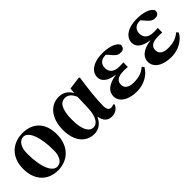

<svg xmlns="http://www.w3.org/2000/svg" viewBox="116 -1350 2153 2153"><g transform="rotate(-45 1192.5 -273.0)"><path d="M304 17C455 17 580 -87 580 -280C580 -468 472 -563 314 -563C160 -563 37 -461 37 -273C37 -80 155 17 304 17ZM325 -19C254 -19 190 -129 190 -366C190 -462 232 -527 295 -527C368 -527 428 -402 428 -179C428 -84 392 -19 325 -19Z M880 16C941 16 1002 -13 1040 -99C1056 -18 1093 17 1160 17C1215 17 1257 -16 1274 -57L1262 -71C1251 -65 1240 -60 1223 -60C1188 -60 1171 -85 1171 -140C1171 -242 1188 -393 1211 -546L1201 -555L1050 -535L1044 -468C1013 -528 959 -563 889 -563C761 -563 661 -455 661 -264C661 -88 751 16 880 16ZM1040 -412 1034 -235C1028 -95 975 -43 927 -43C861 -43 814 -110 814 -276C814 -449 865 -505 929 -505C974 -505 1014 -479 1040 -412Z M1555 17C1669 17 1764 -41 1807 -120L1787 -143C1737 -100 1685 -80 1599 -80C1515 -80 1480 -117 1480 -163C1480 -218 1511 -254 1615 -254C1628 -254 1642 -254 1676 -252V-323C1650 -321 1633 -321 1612 -321C1521 -321 1485 -365 1485 -426C1485 -486 1526 -522 1586 -522H1599L1644 -471C1684 -424 1707 -421 1739 -421C1777 -421 1797 -444 1796 -483C1772 -535 1681 -563 1585 -563C1426 -563 1351 -492 1351 -412C1351 -349 1402 -299 1524 -284C1377 -264 1328 -200 1328 -133C1328 -37 1428 17 1555 17Z M2101 17C2215 17 2310 -41 2353 -120L2333 -143C2283 -100 2231 -80 2145 -80C2061 -80 2026 -117 2026 -163C2026 -218 2057 -254 2161 -254C2174 -254 2188 -254 2222 -252V-323C2196 -321 2179 -321 2158 -321C2067 -321 2031 -365 2031 -426C2031 -486 2072 -522 2132 -522H2145L2190 -471C2230 -424 2253 -421 2285 -421C2323 -421 2343 -444 2342 -483C2318 -535 2227 -563 2131 -563C1972 -563 1897 -492 1897 -412C1897 -349 1948 -299 2070 -284C1923 -264 1874 -200 1874 -133C1874 -37 1974 17 2101 17Z"/></g></svg>

Font: Noto Serif SC Black
Style: Regular
Weight: 900
Designer: Ryoko NISHIZUKA 西塚涼子 (kana & ideographs); Frank Grießhammer (Latin, Greek & Cyrillic); Wenlong ZHANG 张文龙 (bopomofo); San
Foundry: Adobe
Version: Version 2.001;hotconv 1.1.0;makeotfexe 2.6.0